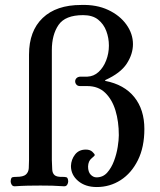

<svg xmlns="http://www.w3.org/2000/svg" viewBox="-20 -748 644 774"><path d="M370 6Q324 6 295 -18.5Q266 -43 266 -79Q267 -105 282.5 -125Q298 -145 326 -145Q343 -145 352.5 -136Q362 -127 362 -123Q362 -120 349 -109.5Q336 -99 335 -77Q335 -55 345.5 -44Q356 -33 369 -33Q395 -33 412 -52Q429 -71 439.5 -99Q450 -127 454.5 -155.5Q459 -184 459 -203Q459 -258 445.5 -302.5Q432 -347 404 -374Q376 -401 332 -401H303Q293 -401 288 -407Q283 -413 283 -420Q283 -427 288 -432.5Q293 -438 303 -439H332Q358 -440 377.5 -458Q397 -476 408 -504.5Q419 -533 419 -564Q419 -595 408.5 -623Q398 -651 375.5 -669Q353 -687 315 -687Q243 -687 216 -647.5Q189 -608 189 -546V-103Q190 -81 190.5 -65.5Q191 -50 200 -42Q209 -34 233 -35Q241 -35 247.5 -33.5Q254 -32 255 -17Q255 -10 251 -3.5Q247 3 239 3Q211 1 190 0.5Q169 0 143 0Q116 0 92 0.5Q68 1 39 3Q31 3 27 -3.5Q23 -10 23 -17Q24 -32 30 -33.5Q36 -35 46 -35Q74 -35 84.5 -44.5Q95 -54 96 -70Q97 -86 97 -103V-528Q97 -623 152 -675.5Q207 -728 307 -728Q369 -730 416 -708Q463 -686 489.5 -649Q516 -612 516 -570Q516 -530 491 -491.5Q466 -453 404 -425V-422Q481 -407 521.5 -356.5Q562 -306 562 -228Q562 -155 536 -102.5Q510 -50 466.5 -22Q423 6 370 6Z"/></svg>

Font: Alice
Style: Regular
Weight: 400
Designer: Ksenia Yerulevich
Foundry: Cyreal (http://www.cyreal.org/)
Version: Version 2.003; ttfautohint (v1.8.3)